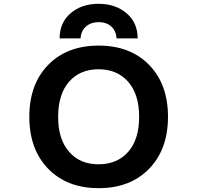

<svg xmlns="http://www.w3.org/2000/svg" viewBox="-20 -982 1040 1014"><path d="M867.2 -365.2Q867.2 -193.4 767.6 -90.8Q668 11.7 501 11.7Q334 11.7 234.4 -90.8Q134.8 -193.4 134.8 -365.2Q134.8 -537.1 234.4 -639.2Q334 -741.2 501 -741.2Q668 -741.2 767.6 -639.2Q867.2 -537.1 867.2 -365.2ZM345.7 -179.7Q402.3 -114.3 500.5 -114.3Q598.6 -114.3 656.7 -179.7Q714.8 -245.1 714.8 -364.7Q714.8 -484.4 656.7 -550.3Q598.6 -616.2 500.5 -616.2Q402.3 -616.2 344.7 -550.3Q287.1 -484.4 287.1 -364.7Q287.1 -245.1 345.7 -179.7ZM707 -779.3H595.7Q592.8 -820.3 566.9 -842.8Q541 -865.2 501.5 -865.2Q461.9 -865.2 435.1 -842.8Q408.2 -820.3 405.3 -779.3H294.9Q294.9 -862.3 353 -912.1Q411.1 -961.9 500.5 -961.9Q589.8 -961.9 648.4 -912.1Q707 -862.3 707 -779.3Z"/></svg>

Font: GenEi Gothic M Regular
Style: Bold
Weight: 700
Designer: o_tamon (Modified); [Source Han Sans]
Ryoko NISHIZUKA  (kana & ideographs); Paul D. Hunt (Latin, Greek & Cyrillic); Wenl
Version: Version 1.1a;Original Version 1.004